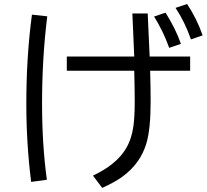

<svg xmlns="http://www.w3.org/2000/svg" viewBox="-20 -876 1030 954"><path d="M637.7 -809.1H713.9L723.6 -595.2H924.8V-524.4H726.1L728 -437.5Q728.5 -408.2 728.5 -373.5Q728.5 -234.4 707.5 -164.1Q677.2 -62.5 587.4 2.4Q548.8 30.3 487.8 57.6L441.9 -3.4Q558.1 -58.1 605.5 -137.2Q633.8 -184.6 642.6 -247.1Q649.4 -293.9 649.4 -371.6Q649.4 -406.2 648.9 -433.6L647 -524.4H312V-595.2H647ZM134.8 27.8Q110.8 -161.6 110.8 -360.4Q110.8 -595.2 138.7 -803.2L214.8 -794.9Q189 -587.9 189 -361.8Q189 -156.2 212.9 17.1ZM820.8 -638.2Q790 -723.1 745.6 -793.9L802.7 -813Q854.5 -729.5 878.9 -658.2ZM928.7 -680.2Q897.9 -768.6 852.1 -836.9L909.7 -856Q958.5 -782.2 986.8 -700.2Z"/></svg>

Font: FORM UDPGothic
Style: Regular
Weight: 400
Foundry: Pronama LLC
Version: Version 1.05101